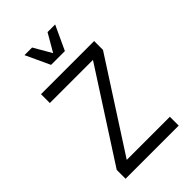

<svg xmlns="http://www.w3.org/2000/svg" viewBox="-272 -1027 1124 1124"><g transform="rotate(-45 290.0 -465.0)"><path d="M69.8 0V-73.2L426.8 -627H69.8V-700.2H509.8V-627L152.8 -73.2H509.8V0ZM232.9 -779.8 163.1 -930.2H226.1L290 -819.8L354 -930.2H417L347.2 -779.8Z"/></g></svg>

Font: Uncut Sans
Style: Regular
Weight: 400
Designer: Kasper Nordkvist
Foundry: UNCUT.wtf
Version: Version 1.304;Glyphs 3.2 (3246)